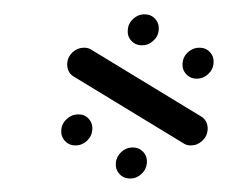

<svg xmlns="http://www.w3.org/2000/svg" viewBox="-20 -539 326 275"><path d="M241.5 -448.5Q242.2 -457.8 249.3 -464.3Q256.3 -470.7 265.6 -470.7Q274.8 -470.7 280.7 -464.3Q286.7 -457.8 285.9 -448.5Q285.2 -439.3 278.1 -432.8Q271.1 -426.3 261.9 -426.3Q252.6 -426.3 246.7 -432.8Q240.7 -439.3 241.5 -448.5ZM67.8 -353Q68.5 -362.2 75.7 -368.7Q83 -375.2 92.2 -375.2Q101.5 -375.2 107.2 -368.7Q113 -362.2 112.2 -353Q111.5 -343.7 104.4 -337.2Q97.4 -330.7 88.1 -330.7Q78.9 -330.7 73 -337.2Q67 -343.7 67.8 -353ZM145.9 -305.6Q146.7 -314.8 153.7 -321.3Q160.7 -327.8 170 -327.8Q179.3 -327.8 185.2 -321.3Q191.1 -314.8 190.4 -305.6Q189.6 -296.3 182.6 -289.8Q175.6 -283.3 166.3 -283.3Q157 -283.3 151.1 -289.8Q145.2 -296.3 145.9 -305.6ZM76.3 -448.5Q77 -457.8 84.1 -464.3Q91.1 -470.7 100.4 -470.7Q107 -470.7 111.5 -467.4L268.5 -371.9Q273.3 -368.9 275.6 -363.9Q277.8 -358.9 277.4 -353Q276.7 -343.7 269.6 -337.2Q262.6 -330.7 253.3 -330.7Q246.7 -330.7 242.2 -334.1L85.2 -429.6Q80.4 -432.6 78.1 -437.6Q75.9 -442.6 76.3 -448.5ZM163 -496.3Q163.7 -505.6 170.7 -512Q177.8 -518.5 187 -518.5Q196.3 -518.5 202.2 -512Q208.1 -505.6 207.4 -496.3Q206.7 -487 199.6 -480.6Q192.6 -474.1 183.3 -474.1Q174.1 -474.1 168.1 -480.6Q162.2 -487 163 -496.3Z"/></svg>

Font: 26F Galaxy Sans Oblique
Style: Regular
Weight: 400
Italic angle: -5°
Designer: C₂₉H₂₅N₃O₅
Version: Version 1.200;FEAKit 1.0